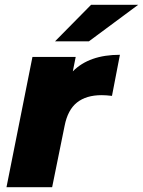

<svg xmlns="http://www.w3.org/2000/svg" viewBox="-20 -779 595 799"><path d="M479 -551 446 -380Q421 -383 403 -383Q339 -383 300.5 -352.5Q262 -322 249 -256L197 0H7L115 -542H295L283 -482Q351 -551 479 -551ZM359 -759H555L350 -607H209Z"/></svg>

Font: Montserrat Alternates ExtraBold
Style: Italic
Weight: 800
Italic angle: -11.3°
Designer: Julieta Ulanovsky
Foundry: Julieta Ulanovsky
Version: Version 7.200